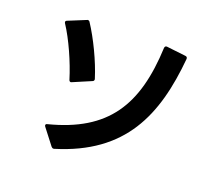

<svg xmlns="http://www.w3.org/2000/svg" viewBox="-134 -933 1268 1153"><g transform="rotate(20 500.0 -356.5)"><path d="M404 -432C373 -532 313 -657 257 -742C254 -747 250 -749 245 -749C243 -749 241 -749 238 -747L128 -702C122 -700 119 -696 119 -692C119 -689 120 -686 122 -683C175 -603 232 -475 263 -373C265 -367 269 -363 275 -363C277 -363 279 -364 281 -365L396 -414C402 -416 405 -421 405 -426C405 -428 405 -430 404 -432ZM219 -68C219 -66 220 -63 222 -60L300 41C304 45 308 48 313 48L319 47C729 -78 847 -360 881 -732C881 -741 877 -746 868 -747L746 -761C737 -762 732 -757 731 -748C715 -376 586 -169 229 -78C222 -77 219 -73 219 -68Z"/></g></svg>

Font: LINE Seed JP App_OTF Bold
Style: Regular
Weight: 700
Designer: LINE & Fontrix & Fontworks
Version: Version 1.009